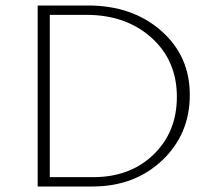

<svg xmlns="http://www.w3.org/2000/svg" viewBox="-20 -678 769 698"><path d="M316 0H117V-658H300Q461 -658 565.5 -566.5Q670 -475 670 -333Q670 -190 569.5 -95Q469 0 316 0ZM623 -326Q623 -458 530.5 -541Q438 -624 294 -624H161V-34H319Q453 -34 538 -116Q623 -198 623 -326Z"/></svg>

Font: EauTestSC Light
Style: Regular
Weight: 300
Designer: Christian Thalmann (Catharsis Fonts)
Version: Version 0.001;PS 000.001;hotconv 1.0.88;makeotf.lib2.5.64775